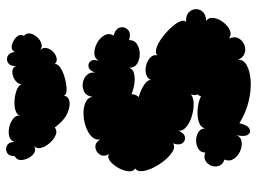

<svg xmlns="http://www.w3.org/2000/svg" viewBox="-126 -702 843 630"><g transform="rotate(-90 295.0 -387.5)"><path d="M205 -23Q199 4 187 10Q175 16 167.5 5Q160 -6 166 -32Q159 -17 143 -15.5Q127 -14 111.5 -21.5Q96 -29 87.5 -42.5Q79 -56 86 -72Q70 -77 65.5 -89.5Q61 -102 65.5 -114.5Q70 -127 81.5 -134Q93 -141 109 -135Q109 -150 121 -157.5Q133 -165 148.5 -165Q164 -165 176 -157.5Q188 -150 188 -135Q191 -150 209 -156Q227 -162 251 -160Q275 -158 294 -149Q295 -156 300 -160Q295 -169 300 -182Q289 -173 268 -173Q247 -173 225.5 -180Q204 -187 191 -199Q178 -211 181 -225Q174 -205 161 -202Q148 -199 140 -209.5Q132 -220 139 -241Q128 -233 113.5 -241.5Q99 -250 84.5 -267Q70 -284 60 -304Q50 -324 48 -341Q46 -358 57 -365Q46 -371 47.5 -387Q49 -403 58.5 -420Q68 -437 80.5 -447Q93 -457 104 -451Q94 -468 102.5 -481Q111 -494 126 -495.5Q141 -497 152 -480Q149 -496 161.5 -508Q174 -520 194 -527Q214 -534 235.5 -534.5Q257 -535 273 -528Q289 -521 292 -505Q294 -524 307.5 -531.5Q321 -539 336.5 -537Q352 -535 363 -524Q374 -513 371 -495Q377 -514 388.5 -517.5Q400 -521 408 -512Q416 -503 410 -484Q418 -499 435 -499Q452 -499 468.5 -490Q485 -481 493.5 -466Q502 -451 493 -436Q516 -429 519.5 -414Q523 -399 511.5 -388.5Q500 -378 478 -385Q478 -367 464 -358.5Q450 -350 432 -350Q414 -350 400.5 -358.5Q387 -367 387 -385Q384 -373 369.5 -369Q355 -365 336 -367.5Q317 -370 300 -377Q301 -364 291 -353Q313 -348 332 -335Q351 -322 346 -309Q349 -323 363 -328Q377 -333 393 -329.5Q409 -326 420 -316Q431 -306 428 -292Q435 -300 450.5 -295.5Q466 -291 483.5 -278.5Q501 -266 516 -250.5Q531 -235 538 -220.5Q545 -206 538 -198Q559 -199 569 -189Q579 -179 579.5 -166Q580 -153 570.5 -143Q561 -133 541 -132Q553 -123 550.5 -107Q548 -91 536.5 -76Q525 -61 510.5 -54.5Q496 -48 483 -57Q491 -39 484 -26Q477 -13 463 -7Q449 -1 434.5 -6Q420 -11 413 -28Q415 -10 395.5 1Q376 12 344 14Q312 16 275.5 7Q239 -2 205 -23ZM191 -629Q181 -620 167 -625.5Q153 -631 141 -644.5Q129 -658 124.5 -672.5Q120 -687 130 -696Q118 -690 107.5 -696.5Q97 -703 90.5 -716Q84 -729 84.5 -741.5Q85 -754 97 -760Q97 -779 108.5 -785.5Q120 -792 132 -785.5Q144 -779 144 -760Q147 -774 161.5 -778Q176 -782 193 -778Q210 -774 221.5 -764Q233 -754 230 -740Q231 -752 245 -757Q259 -762 277.5 -761Q296 -760 312 -754.5Q328 -749 333 -738Q334 -751 347 -759.5Q360 -768 374 -768Q388 -768 393 -756Q392 -774 402.5 -781.5Q413 -789 425 -783.5Q437 -778 439 -760Q446 -773 461.5 -769.5Q477 -766 488 -754.5Q499 -743 492 -730Q502 -721 499.5 -709Q497 -697 487.5 -686.5Q478 -676 466 -672.5Q454 -669 444 -678Q454 -669 452 -657Q450 -645 441 -635.5Q432 -626 420 -623Q408 -620 399 -629Q401 -619 387 -610Q373 -601 352.5 -595.5Q332 -590 315 -590Q298 -590 295 -600Q295 -585 278 -581Q261 -577 237 -588Q213 -599 191 -629Z"/></g></svg>

Font: Rubik Bubbles
Style: Regular
Weight: 400
Designer: Hubert and Fischer, NaN
Foundry: Hubert and Fischer, NaN
Version: Version 2.200